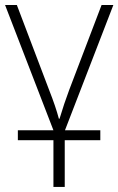

<svg xmlns="http://www.w3.org/2000/svg" viewBox="-20 -513 466 756"><path d="M235.8 0H375V39.1H234.9V223.1H190.4V39.1H50.3V0H190.4L0 -493.2H46.4L173.8 -157.7Q199.2 -93.3 211.9 -45.4H214.4Q232.9 -106.9 252.4 -158.7L379.9 -493.2H426.3Z"/></svg>

Font: Bpm'online Open Sans Light
Style: Regular
Weight: 300
Foundry: Ascender Corporation
Version: Version 1.10